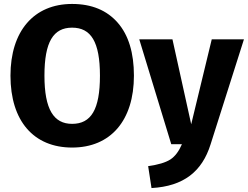

<svg xmlns="http://www.w3.org/2000/svg" viewBox="-20 -730 1255 972"><path d="M345 -710C151 -710 33 -572 33 -347C33 -117 151 17 345 17C540 17 658 -120 658 -347C658 -462 631 -552 576 -615C521 -678 444 -710 345 -710ZM345 -590C440 -590 486 -519 486 -347C486 -175 441 -103 345 -103C252 -103 205 -176 205 -347C205 -518 250 -590 345 -590ZM1215 -531H1052L948 -101L853 -531H685L847 0H901C886 35 867 61 843 77C818 93 781 104 730 111L747 222C910 213 1003 138 1046 1Z"/></svg>

Font: Fira Sans
Style: Bold
Weight: 700
Designer: Carrois Corporate & Edenspiekermann AG
Foundry: Carrois Corporate GbR & Edenspiekermann AG
Version: Version 4.203